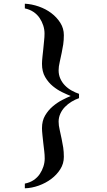

<svg xmlns="http://www.w3.org/2000/svg" viewBox="-20 -769 576 1038"><path d="M114.3 223.6Q142.6 217.8 162.6 204.1Q182.6 190.4 195.3 171.4Q208 152.3 214.8 130.9Q221.7 109.4 221.7 87.9Q221.7 68.4 219.2 47.9Q216.8 27.3 213.9 2.9Q211.9 -14.6 209.5 -38.1Q207 -61.5 207 -76.2Q207 -116.2 224.1 -145Q241.2 -173.8 265.6 -194.3Q290 -214.8 316.4 -228.5Q342.8 -242.2 362.3 -250Q342.8 -257.8 316.4 -270.5Q290 -283.2 265.6 -303.2Q241.2 -323.2 224.1 -352.5Q207 -381.8 207 -423.8Q207 -438.5 209.5 -461.9Q211.9 -485.4 213.9 -502.9Q215.8 -527.3 218.3 -547.9Q220.7 -568.4 220.7 -587.9Q220.7 -609.4 213.9 -630.9Q207 -652.3 194.3 -671.4Q181.6 -690.4 161.6 -704.1Q141.6 -717.8 114.3 -723.6V-749Q151.4 -747.1 189.5 -733.9Q227.5 -720.7 257.3 -698.2Q287.1 -675.8 306.2 -645.5Q325.2 -615.2 325.2 -579.1Q325.2 -551.8 321.8 -528.8Q318.4 -505.9 313.5 -483.4Q308.6 -457 302.7 -433.1Q296.9 -409.2 296.9 -388.7Q296.9 -364.3 306.2 -343.8Q315.4 -323.2 331.1 -307.1Q346.7 -291 366.7 -279.8Q386.7 -268.6 407.2 -261.7V-238.3Q386.7 -231.4 366.7 -219.2Q346.7 -207 331.1 -190.9Q315.4 -174.8 306.2 -154.3Q296.9 -133.8 296.9 -111.3Q296.9 -90.8 302.7 -66.9Q308.6 -43 313.5 -16.6Q318.4 5.9 321.8 28.8Q325.2 51.8 325.2 79.1Q325.2 115.2 306.2 145.5Q287.1 175.8 257.3 198.2Q227.5 220.7 189.5 234.4Q151.4 248 114.3 249Z"/></svg>

Font: Padauk Grand Pro
Style: Regular
Weight: 400
Designer: Debbi Hosken
Foundry: SIL
Version: Version 2.8.2